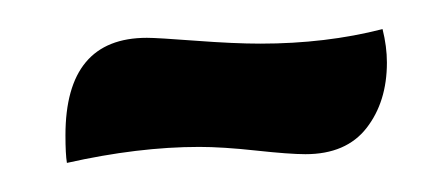

<svg xmlns="http://www.w3.org/2000/svg" viewBox="-20 -329 291 132"><path d="M243 -309Q246 -297 246 -286Q246 -259 232 -241Q218 -223 190 -223Q179 -223 156 -225.5Q133 -228 117 -228Q75 -228 26 -217Q25 -223 25 -236Q25 -303 81 -303Q88 -303 114.5 -301Q141 -299 159 -299Q204 -299 243 -309Z"/></svg>

Font: Overlock
Style: Bold Italic
Weight: 700
Version: Version 1.001